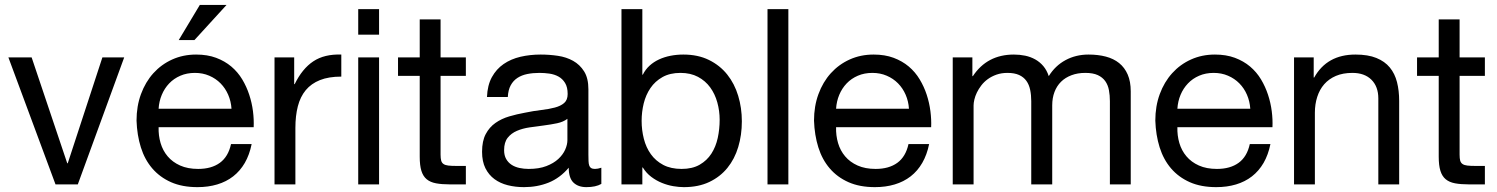

<svg xmlns="http://www.w3.org/2000/svg" viewBox="-20 -751 6098 782"><path d="M206.1 0 14.2 -517.1H108.9L253.9 -85.9H255.9L397 -517.1H485.8L296.9 0Z M1004.9 -164.1Q996.1 -120.6 977.1 -87.6Q958 -54.7 929.7 -32.7Q901.4 -10.7 864.7 0.2Q828.1 11.2 784.2 11.2Q722.2 11.2 676.5 -9Q630.9 -29.3 600.1 -65.2Q569.3 -101.1 553.7 -150.9Q538.1 -200.7 536.1 -259.8Q536.1 -318.4 554.2 -367.7Q572.3 -417 604.7 -452.9Q637.2 -488.8 681.6 -508.8Q726.1 -528.8 778.8 -528.8Q824.7 -528.8 860.1 -515.6Q895.5 -502.4 922.1 -480Q948.7 -457.5 966.6 -427.7Q984.4 -397.9 995.1 -365.2Q1005.9 -332.5 1010.3 -298.3Q1014.6 -264.2 1013.2 -232.9H626Q625 -199.2 634 -168.5Q643.1 -137.7 662.8 -114.3Q682.6 -90.8 713.6 -76.9Q744.6 -63 787.1 -63Q841.3 -63 875.5 -87.9Q909.7 -112.8 920.9 -164.1ZM922.9 -308.1Q920.9 -338.4 909.4 -365Q897.9 -391.6 878.4 -411.4Q858.9 -431.2 832.3 -442.6Q805.7 -454.1 773.9 -454.1Q741.2 -454.1 714.6 -442.6Q688 -431.2 668.9 -411.1Q649.9 -391.1 638.9 -364.7Q627.9 -338.4 626 -308.1ZM902.8 -731 772 -587.9H708L793.9 -731Z M1178.2 -517.1V-408.2H1180.2Q1210.9 -471.2 1256.1 -501.2Q1301.3 -531.2 1370.1 -528.8V-439Q1318.8 -439 1283.2 -424.8Q1247.6 -410.6 1225.3 -383.8Q1203.1 -356.9 1193.1 -318.1Q1183.1 -279.3 1183.1 -230V0H1098.1V-517.1Z M1523.9 -517.1V0H1439V-517.1ZM1439 -609.9V-713.9H1523.9V-609.9Z M1877.4 -517.1V-441.9H1774.4V-121.1Q1774.4 -106 1776.9 -96.9Q1779.3 -87.9 1786.4 -83Q1793.5 -78.1 1805.9 -76.7Q1818.4 -75.2 1838.4 -75.2H1877.4V0H1812.5Q1779.3 0 1755.9 -4.4Q1732.4 -8.8 1717.8 -21Q1703.1 -33.2 1696.3 -55.2Q1689.5 -77.1 1689.5 -112.8V-441.9H1601.1V-517.1H1689.5V-671.9H1774.4V-517.1Z M2291 -267.1Q2274.4 -254.4 2249 -249Q2223.6 -243.7 2194.8 -240Q2166 -236.3 2137.2 -232.2Q2108.4 -228 2085.2 -218Q2062 -208 2047.6 -189.7Q2033.2 -171.4 2033.2 -139.2Q2033.2 -118.2 2041.5 -103.5Q2049.8 -88.9 2063.7 -79.8Q2077.6 -70.8 2095.7 -66.9Q2113.8 -63 2133.3 -63Q2175.3 -63 2205.1 -74.5Q2234.9 -85.9 2253.9 -103.5Q2272.9 -121.1 2282 -141.6Q2291 -162.1 2291 -180.2ZM2429.2 -2Q2406.7 11.2 2368.2 11.2Q2335 11.2 2315.7 -7.3Q2296.4 -25.9 2296.4 -67.9Q2260.7 -25.9 2214.6 -7.3Q2168.5 11.2 2114.3 11.2Q2079.1 11.2 2048.1 3.4Q2017.1 -4.4 1993.9 -21.5Q1970.7 -38.6 1957 -65.9Q1943.4 -93.3 1943.4 -132.8Q1943.4 -176.8 1958.3 -204.8Q1973.1 -232.9 1997.8 -250.2Q2022.5 -267.6 2054 -276.9Q2085.4 -286.1 2118.2 -292Q2153.3 -299.3 2184.8 -303Q2216.3 -306.6 2240 -313Q2263.7 -319.3 2277.8 -331.5Q2292 -343.8 2292 -368.2Q2292 -396 2281.5 -413.1Q2271 -430.2 2254.6 -439.2Q2238.3 -448.2 2217.8 -451.2Q2197.3 -454.1 2177.2 -454.1Q2150.4 -454.1 2127.4 -449.5Q2104.5 -444.8 2087.4 -433.6Q2070.3 -422.4 2060.1 -403.6Q2049.8 -384.8 2048.3 -356H1963.4Q1965.3 -403.8 1983.4 -436.8Q2001.5 -469.7 2031.2 -490.2Q2061 -510.7 2099.9 -519.8Q2138.7 -528.8 2182.1 -528.8Q2217.3 -528.8 2252 -523.7Q2286.6 -518.6 2314.2 -503.2Q2341.8 -487.8 2359.1 -460.2Q2376.5 -432.6 2376.5 -387.2V-121.1Q2376.5 -106 2377 -95Q2377.4 -84 2379.9 -76.9Q2382.3 -69.8 2387.7 -66.4Q2393.1 -63 2403.3 -63Q2408.7 -63 2415.3 -64.2Q2421.9 -65.4 2429.2 -67.9Z M2911.1 -263.2Q2911.1 -299.3 2901.6 -333.7Q2892.1 -368.2 2872.6 -395Q2853 -421.9 2822.8 -438Q2792.5 -454.1 2751.5 -454.1Q2708.5 -454.1 2678.2 -437Q2647.9 -419.9 2629.2 -392.3Q2610.4 -364.7 2601.8 -329.8Q2593.3 -294.9 2593.3 -258.8Q2593.3 -221.2 2602.3 -185.8Q2611.3 -150.4 2630.9 -123Q2650.4 -95.7 2681.4 -79.3Q2712.4 -63 2756.3 -63Q2799.8 -63 2829.6 -80.1Q2859.4 -97.2 2877.4 -125.2Q2895.5 -153.3 2903.3 -189.2Q2911.1 -225.1 2911.1 -263.2ZM2596.2 -713.9V-446.8H2598.1Q2608.9 -468.3 2625.7 -483.6Q2642.6 -499 2664.3 -509Q2686 -519 2711.2 -523.9Q2736.3 -528.8 2763.2 -528.8Q2822.8 -528.8 2867.4 -506.8Q2912.1 -484.9 2941.9 -447.5Q2971.7 -410.2 2986.6 -360.8Q3001.5 -311.5 3001.5 -256.8Q3001.5 -201.2 2986.8 -152.3Q2972.2 -103.5 2942.6 -67.1Q2913.1 -30.8 2868.9 -9.8Q2824.7 11.2 2765.1 11.2Q2745.6 11.2 2722.4 7.3Q2699.2 3.4 2676.3 -5.9Q2653.3 -15.1 2632.8 -30.5Q2612.3 -45.9 2598.1 -68.8H2596.2V0H2511.2V-713.9Z M3190.9 -713.9V0H3106V-713.9Z M3764.2 -164.1Q3755.4 -120.6 3736.3 -87.6Q3717.3 -54.7 3689 -32.7Q3660.6 -10.7 3624 0.2Q3587.4 11.2 3543.5 11.2Q3481.4 11.2 3435.8 -9Q3390.1 -29.3 3359.4 -65.2Q3328.6 -101.1 3313 -150.9Q3297.4 -200.7 3295.4 -259.8Q3295.4 -318.4 3313.5 -367.7Q3331.5 -417 3364 -452.9Q3396.5 -488.8 3440.9 -508.8Q3485.4 -528.8 3538.1 -528.8Q3584 -528.8 3619.4 -515.6Q3654.8 -502.4 3681.4 -480Q3708 -457.5 3725.8 -427.7Q3743.7 -397.9 3754.4 -365.2Q3765.1 -332.5 3769.5 -298.3Q3773.9 -264.2 3772.5 -232.9H3385.3Q3384.3 -199.2 3393.3 -168.5Q3402.3 -137.7 3422.1 -114.3Q3441.9 -90.8 3472.9 -76.9Q3503.9 -63 3546.4 -63Q3600.6 -63 3634.8 -87.9Q3668.9 -112.8 3680.2 -164.1ZM3682.1 -308.1Q3680.2 -338.4 3668.7 -365Q3657.2 -391.6 3637.7 -411.4Q3618.2 -431.2 3591.6 -442.6Q3564.9 -454.1 3533.2 -454.1Q3500.5 -454.1 3473.9 -442.6Q3447.3 -431.2 3428.2 -411.1Q3409.2 -391.1 3398.2 -364.7Q3387.2 -338.4 3385.3 -308.1Z M3940.4 -517.1V-440.9H3942.4Q4000.5 -528.8 4109.4 -528.8Q4133.3 -528.8 4155.5 -524.2Q4177.7 -519.5 4196.5 -509Q4215.3 -498.5 4229.5 -481.7Q4243.7 -464.8 4251.5 -440.9Q4277.8 -483.4 4319.8 -506.1Q4361.8 -528.8 4413.6 -528.8Q4452.1 -528.8 4483.9 -520.5Q4515.6 -512.2 4538.1 -494.1Q4560.5 -476.1 4573 -447.5Q4585.4 -418.9 4585.4 -378.9V0H4500.5V-338.9Q4500.5 -362.8 4496.6 -383.8Q4492.7 -404.8 4481.7 -420.4Q4470.7 -436 4451.2 -445.1Q4431.6 -454.1 4400.4 -454.1Q4369.1 -454.1 4344 -444.6Q4318.8 -435.1 4301.5 -418Q4284.2 -400.9 4274.9 -376.5Q4265.6 -352.1 4265.6 -321.8V0H4180.2V-338.9Q4180.2 -363.8 4175.8 -385Q4171.4 -406.2 4160.4 -421.6Q4149.4 -437 4130.6 -445.6Q4111.8 -454.1 4083.5 -454.1Q4058.6 -454.1 4038.6 -447Q4018.6 -439.9 4003.2 -428.7Q3987.8 -417.5 3976.8 -403.1Q3965.8 -388.7 3958.7 -374Q3951.7 -359.4 3948.5 -345.5Q3945.3 -331.5 3945.3 -321.8V0H3860.4V-517.1Z M5154.3 -164.1Q5145.5 -120.6 5126.5 -87.6Q5107.4 -54.7 5079.1 -32.7Q5050.8 -10.7 5014.2 0.2Q4977.5 11.2 4933.6 11.2Q4871.6 11.2 4825.9 -9Q4780.3 -29.3 4749.5 -65.2Q4718.8 -101.1 4703.1 -150.9Q4687.5 -200.7 4685.5 -259.8Q4685.5 -318.4 4703.6 -367.7Q4721.7 -417 4754.2 -452.9Q4786.6 -488.8 4831.1 -508.8Q4875.5 -528.8 4928.2 -528.8Q4974.1 -528.8 5009.5 -515.6Q5044.9 -502.4 5071.5 -480Q5098.1 -457.5 5116 -427.7Q5133.8 -397.9 5144.5 -365.2Q5155.3 -332.5 5159.7 -298.3Q5164.1 -264.2 5162.6 -232.9H4775.4Q4774.4 -199.2 4783.4 -168.5Q4792.5 -137.7 4812.3 -114.3Q4832 -90.8 4863 -76.9Q4894 -63 4936.5 -63Q4990.7 -63 5024.9 -87.9Q5059.1 -112.8 5070.3 -164.1ZM5072.3 -308.1Q5070.3 -338.4 5058.8 -365Q5047.4 -391.6 5027.8 -411.4Q5008.3 -431.2 4981.7 -442.6Q4955.1 -454.1 4923.3 -454.1Q4890.6 -454.1 4864 -442.6Q4837.4 -431.2 4818.4 -411.1Q4799.3 -391.1 4788.3 -364.7Q4777.3 -338.4 4775.4 -308.1Z M5330.6 -517.1V-435.1H5332.5Q5384.8 -528.8 5500.5 -528.8Q5551.8 -528.8 5585.9 -514.9Q5620.1 -501 5640.6 -476.1Q5661.1 -451.2 5669.9 -416.5Q5678.7 -381.8 5678.7 -339.8V0H5593.8V-350.1Q5593.8 -398.4 5565.7 -426.3Q5537.6 -454.1 5488.3 -454.1Q5449.7 -454.1 5421.1 -441.9Q5392.6 -429.7 5373.5 -408Q5354.5 -386.2 5345 -356.4Q5335.4 -326.7 5335.4 -292V0H5250.5V-517.1Z M6027.8 -517.1V-441.9H5924.8V-121.1Q5924.8 -106 5927.2 -96.9Q5929.7 -87.9 5936.8 -83Q5943.8 -78.1 5956.3 -76.7Q5968.8 -75.2 5988.8 -75.2H6027.8V0H5962.9Q5929.7 0 5906.2 -4.4Q5882.8 -8.8 5868.2 -21Q5853.5 -33.2 5846.7 -55.2Q5839.8 -77.1 5839.8 -112.8V-441.9H5751.5V-517.1H5839.8V-671.9H5924.8V-517.1Z"/></svg>

Font: XB Khoramshahr
Style: Regular
Weight: 400
Designer: Behnam
Foundry: Irmug
Version: Version 8.005 2009